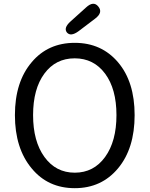

<svg xmlns="http://www.w3.org/2000/svg" viewBox="-20 -971 782 1004"><path d="M146 -90Q58 -195 58 -369Q58 -543 146 -646Q231 -747 371 -747Q511 -747 597.5 -645Q684 -543 684 -369Q684 -195 597.5 -91Q511 13 371 13Q231 13 146 -90ZM212.5 -150Q272 -68 371 -68Q470 -68 529.5 -150Q589 -232 589 -369Q589 -506 529.5 -586Q470 -666 370.5 -666Q271 -666 212 -586Q153 -506 153 -369Q153 -232 212.5 -150ZM391 -808Q350 -778 330 -801Q311 -825 349 -859L430 -932Q469 -968 494 -937Q520 -906 478 -874Z"/></svg>

Font: Resource Han Rounded CN
Style: Regular
Weight: 400
Designer: Cyano Hao (round all glyphs); Ryoko NISHIZUKA  (kana, bopomofo & ideographs); Paul D. Hunt (Latin, Greek & Cyrillic); Sa
Foundry: Cyano Hao
Version: 0.990